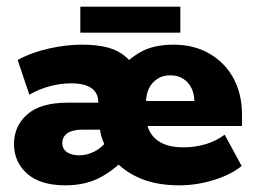

<svg xmlns="http://www.w3.org/2000/svg" viewBox="-20 -546 771 576"><path d="M176 10Q101 10 61.5 -25Q22 -60 22 -114Q22 -168 62 -203Q102 -238 183 -238H294L275 -208V-238Q275 -267 254.5 -281.5Q234 -296 193 -296Q162 -296 130 -287.5Q98 -279 68 -262L33 -366Q75 -389 127 -400.5Q179 -412 225 -412Q287 -412 323.5 -396.5Q360 -381 383 -346L339 -337Q363 -368 402 -390Q441 -412 501 -412Q562 -412 608.5 -385Q655 -358 680.5 -311Q706 -264 706 -202V-168H352V-243H563Q563 -264 554.5 -281.5Q546 -299 530 -309.5Q514 -320 490 -320Q468 -320 451.5 -309Q435 -298 426.5 -280Q418 -262 418 -238V-202Q418 -155 446.5 -129.5Q475 -104 530 -104Q565 -104 597 -113.5Q629 -123 654 -142L705 -48Q673 -22 621.5 -6Q570 10 518 10Q450 10 400.5 -11Q351 -32 320 -69L356 -70Q311 -27 270 -8.5Q229 10 176 10ZM218 -80Q240 -80 261.5 -90.5Q283 -101 299 -121V-101Q292 -114 287 -128Q282 -142 280 -157H226Q198 -157 182.5 -146.5Q167 -136 167 -117Q167 -99 181 -89.5Q195 -80 218 -80ZM221 -448V-526H521V-448Z"/></svg>

Font: Rokkitt ExtraBold
Style: Regular
Weight: 800
Version: Version 3.103